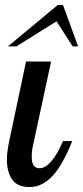

<svg xmlns="http://www.w3.org/2000/svg" viewBox="-20 -748 335 774"><path d="M85 -500H186L112.8 -160.2Q107.9 -139.6 107.9 -115.2Q107.9 -69.8 139.2 -69.8Q163.1 -69.8 187.5 -98.6Q211.9 -127.4 233.9 -179.2H271Q252.4 -131.3 232.2 -96.2Q211.9 -61 194.6 -41.7Q177.2 -22.5 158.4 -11.2Q139.6 0 126.2 2.9Q112.8 5.9 97.2 5.9Q49.8 5.9 28.8 -24.7Q7.8 -55.2 7.8 -105Q7.8 -133.8 17.1 -179.2ZM294.9 -561H272.9L208 -662.1L45.9 -561H12.2L212.9 -728H233.9Z"/></svg>

Font: Lobster Two
Style: Italic
Weight: 400
Designer: Pablo Impallari
Foundry: Pablo Impallari. www.impallari.com
Version: Version 1.006